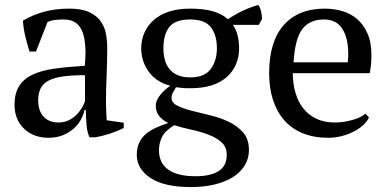

<svg xmlns="http://www.w3.org/2000/svg" viewBox="-20 -547 1574 779"><path d="M217 -50Q242 -50 261 -60Q280 -70 293 -84Q306 -98 314 -112.5Q322 -127 325 -137V-242Q267 -242 230 -236Q193 -230 172 -217Q151 -204 143 -184.5Q135 -165 135 -140Q135 -97 157 -73.5Q179 -50 217 -50ZM410 -131Q410 -109 411 -93Q412 -77 413 -59L482 -49V-28Q457 -15 426.5 -5Q396 5 368 10H343Q333 -13 331 -40.5Q329 -68 328 -101H323Q319 -81 307.5 -60.5Q296 -40 277.5 -24Q259 -8 234 2Q209 12 177 12Q116 12 77.5 -25Q39 -62 39 -122Q39 -168 57.5 -197.5Q76 -227 112 -244Q148 -261 201 -268.5Q254 -276 324 -280Q327 -311 327 -338Q326 -348 326 -358Q324 -392 315 -416.5Q306 -441 287.5 -454.5Q269 -468 239 -468Q225 -468 207.5 -466.5Q190 -465 173 -458L126 -338H100Q90 -368 82.5 -400Q75 -432 73 -463Q111 -486 157.5 -499Q204 -512 261 -512Q312 -512 342.5 -497.5Q373 -483 389 -460Q405 -437 410 -409Q415 -381 415 -353Q415 -293 412.5 -237.5Q410 -182 410 -131Z M643 -351Q643 -327 648.5 -305.5Q654 -284 666.5 -268Q679 -252 700 -242.5Q721 -233 752 -233Q810 -233 835 -267Q860 -301 860 -351Q860 -405 835.5 -436.5Q811 -468 752 -468Q691 -468 667 -437.5Q643 -407 643 -351ZM900 81Q900 49 878.5 30Q857 11 825 -1Q793 -13 756 -21Q719 -29 687 -39Q649 -16 637 9.5Q625 35 625 62Q625 115 663 141.5Q701 168 773 168Q810 168 834.5 161Q859 154 873.5 142.5Q888 131 894 115Q900 99 900 81ZM752 -512Q806 -512 843 -501.5Q880 -491 905 -469Q964 -509 1028 -527Q1036 -516 1039.5 -500Q1043 -484 1043 -470L1030 -446H925Q950 -410 950 -351Q950 -279 899.5 -234Q849 -189 752 -189Q733 -189 721 -190Q709 -191 694 -193Q689 -184 682.5 -173Q676 -162 676 -150Q676 -130 699 -118.5Q722 -107 756.5 -98Q791 -89 831.5 -79.5Q872 -70 907 -53.5Q942 -37 966 -10Q990 17 990 62Q990 96 973 124Q956 152 925 171.5Q894 191 850.5 201.5Q807 212 755 212Q646 212 590.5 175Q535 138 535 82Q535 55 543.5 35Q552 15 568 0Q584 -15 608 -26.5Q632 -38 663 -48Q641 -58 626.5 -75.5Q612 -93 612 -118Q612 -141 631.5 -163.5Q651 -186 671 -199Q614 -214 583.5 -256Q553 -298 553 -351Q553 -385 566 -414.5Q579 -444 604 -466Q629 -488 666 -500Q703 -512 752 -512Z M1294 -468Q1237 -468 1207 -429.5Q1177 -391 1171 -294H1391Q1392 -303 1392.5 -311.5Q1393 -320 1393 -328Q1393 -392 1369 -430Q1345 -468 1294 -468ZM1477 -70Q1469 -53 1452 -38Q1435 -23 1413 -12Q1391 -1 1365 5.5Q1339 12 1312 12Q1253 12 1208 -6.5Q1163 -25 1133 -59.5Q1103 -94 1087.5 -142Q1072 -190 1072 -250Q1072 -378 1131 -445Q1190 -512 1298 -512Q1333 -512 1367 -502.5Q1401 -493 1427.5 -471Q1454 -449 1470.5 -412.5Q1487 -376 1487 -322Q1487 -305 1485.5 -287.5Q1484 -270 1480 -250H1168Q1168 -208 1178.5 -171.5Q1189 -135 1210 -108Q1231 -81 1263 -65.5Q1295 -50 1338 -50Q1373 -50 1409 -60Q1445 -70 1463 -86Z"/></svg>

Font: PTSerif
Style: Regular
Weight: 400
Designer: A.Korolkova, O.Umpeleva, V.Yefimov
Foundry: ParaType Ltd
Version: Version 1.000W OFL; ttfautohint (v1.2) -l 8 -r 50 -G 200 -x 